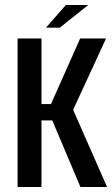

<svg xmlns="http://www.w3.org/2000/svg" viewBox="-20 -744 447 764"><path d="M50 0V-591H145V-330H183L299 -591H402L271 -307L406 0H300L188 -265H145V0ZM163 -634 242 -724H331L218 -634Z"/></svg>

Font: Alumni Sans SemiBold
Style: Regular
Weight: 600
Designer: Robert E. Leuschke
Foundry: Robert E. Leuschke
Version: Version 1.018